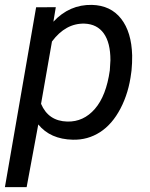

<svg xmlns="http://www.w3.org/2000/svg" viewBox="-40 -558 609 781"><path d="M493.7 -261.7Q483.9 -181.2 450.2 -116.7Q416.5 -52.2 366.7 -20.3Q316.9 11.7 256.3 10.3Q164.6 8.3 115.7 -51.8L68.4 203.1H-20L106.9 -528.3L187 -528.8L177.2 -469.7Q242.7 -540 334 -538.1Q410.2 -536.1 452.6 -481.9Q495.1 -427.7 497.6 -332.5Q498 -301.3 495.1 -272ZM406.7 -272 409.2 -313Q409.2 -384.3 382.1 -422.1Q355 -460 303.7 -461.9Q227.1 -463.9 171.4 -389.2L127 -135.7Q156.7 -65.4 233.9 -63.5Q299.8 -62 345.9 -115Q392.1 -168 406.7 -272Z"/></svg>

Font: TypoPRO Roboto
Style: Italic
Weight: 400
Italic angle: -12°
Designer: Google
Version: Version 2.136; 2016